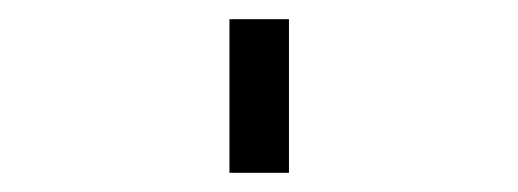

<svg xmlns="http://www.w3.org/2000/svg" viewBox="-20 34 540 200"><path d="M219 214V54H281V214Z"/></svg>

Font: Iosevka SS01 Light
Style: Regular
Weight: 300
Monospace: yes
Designer: Belleve Invis
Foundry: Belleve Invis
Version: 2.3.3; ttfautohint (v1.8.3)